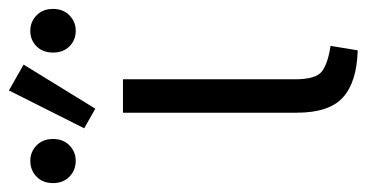

<svg xmlns="http://www.w3.org/2000/svg" viewBox="-293 -598 823 431"><g transform="rotate(-90 118.5 -382.5)"><path d="M221 9Q150 7 115.5 -24Q81 -55 81 -128V-518H156V-132Q156 -85 173.5 -71.5Q191 -58 231 -52ZM90 -580 46 -605 131 -774 189 -741ZM-27 -624Q-48 -624 -62.5 -638Q-77 -652 -77 -675Q-77 -698 -62.5 -712Q-48 -726 -27 -726Q-7 -726 7.5 -712Q22 -698 22 -675Q22 -652 7.5 -638Q-7 -624 -27 -624ZM265 -624Q244 -624 230 -638Q216 -652 216 -675Q216 -698 230 -712Q244 -726 265 -726Q285 -726 299.5 -712Q314 -698 314 -675Q314 -652 299.5 -638Q285 -624 265 -624Z"/></g></svg>

Font: Ubuntu Sans
Style: Regular
Weight: 400
Designer: Dalton Maag Ltd
Foundry: Dalton Maag Ltd
Version: Version 1.006; ttfautohint (v1.8.4.7-5d5b)